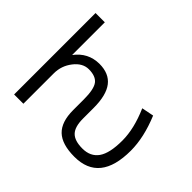

<svg xmlns="http://www.w3.org/2000/svg" viewBox="-162 -999 1257 1257"><g transform="rotate(45 467.0 -370.0)"><path d="M510.7 -205.1Q510.7 -128.9 542.5 -96.2Q574.2 -63.5 646.5 -63.5Q720.7 -63.5 757.8 -116.2Q794.9 -168.9 794.9 -286.1Q794.9 -395.5 737.3 -527.3L821.3 -543.9Q880.9 -400.4 880.9 -278.3Q880.9 11.7 647.5 11.7Q532.2 11.7 479 -39.1Q425.8 -89.8 425.8 -199.2V-297.9Q425.8 -391.6 399.9 -426.3Q374 -460.9 309.6 -460.9Q252.9 -460.9 209.5 -405.3Q166 -349.6 166 -279.3V2H80.1V-752H166V-449.2Q229.5 -534.2 333 -535.2Q422.9 -535.2 466.8 -478.5Q510.7 -421.9 510.7 -303.7Z"/></g></svg>

Font: irohakakuC Regular
Style: Regular
Weight: 400
Designer: [Source Han Sans]
Ryoko NISHIZUKA Ë•øÂ°öÊ∂ºÂ≠ê (kana & ideographs); Paul D. Hunt (Latin, Greek & Cyrillic); Wenlong ZHAN
Version: Version 1.001.20160904